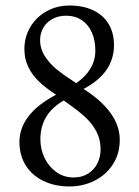

<svg xmlns="http://www.w3.org/2000/svg" viewBox="-20 -671 507 699"><path d="M50.8 -153.8Q50.8 -255.9 184.1 -326.2Q146.5 -350.6 121.6 -374.5Q96.7 -398.4 82.8 -427.5Q68.8 -456.5 68.8 -492.2Q68.8 -536.1 90.3 -572.5Q111.8 -608.9 149.4 -629.9Q187 -650.9 232.9 -650.9Q283.2 -650.9 319.8 -633.3Q356.4 -615.7 375.7 -583.3Q395 -550.8 395 -506.8Q395 -405.3 284.2 -347.2Q350.1 -305.2 383.1 -258.8Q416 -212.4 416 -162.1Q416 -111.8 391.4 -73.2Q366.7 -34.7 324.7 -13.4Q282.7 7.8 232.9 7.8Q179.7 7.8 138.2 -12.2Q96.7 -32.2 73.7 -68.8Q50.8 -105.5 50.8 -153.8ZM346.2 -127Q346.2 -163.1 331.1 -191.9Q315.9 -220.7 291.5 -243.4Q267.1 -266.1 229 -293L211.9 -305.2Q127 -256.3 127 -164.1Q127 -127.9 142.3 -95.9Q157.7 -64 185.3 -44.4Q212.9 -24.9 248 -24.9Q278.3 -24.9 300.5 -38.8Q322.8 -52.7 334.5 -76.2Q346.2 -99.6 346.2 -127ZM327.1 -486.8Q327.1 -524.4 314.2 -553.2Q301.3 -582 277.3 -597.9Q253.4 -613.8 221.2 -613.8Q191.9 -613.8 170.4 -601.8Q148.9 -589.8 137.5 -569.6Q126 -549.3 126 -524.9Q126 -493.2 143.8 -465.8Q161.6 -438.5 187.3 -417.7Q212.9 -397 246.6 -375.5L257.8 -368.2Q327.1 -417 327.1 -486.8Z"/></svg>

Font: Junicode Two Beta VF
Style: Regular
Weight: 400
Designer: Peter S. Baker
Foundry: Briery Creek Software
Version: Version 1.031 beta; ttfautohint (v1.8.1.43-b0c9)